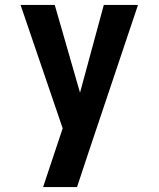

<svg xmlns="http://www.w3.org/2000/svg" viewBox="-20 -755 640 775"><path d="M154 0Q169 -44 183.5 -88.5Q198 -133 213 -177L233 -237L63 -735H201L303 -381L399 -735H537L338 -142L291 0Z"/></svg>

Font: Iosevka Custom XBdEx
Style: Regular
Weight: 800
Width: 7
Monospace: yes
Designer: Belleve Invis
Foundry: Belleve Invis
Version: Version 11.2.4; ttfautohint (v1.8.4)